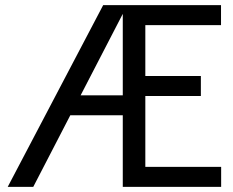

<svg xmlns="http://www.w3.org/2000/svg" viewBox="-20 -725 904 745"><path d="M10 0 380.3 -705H473L469.7 -671.2H456.4L109.1 0ZM217.3 -277.7V-355.2H509.8V-277.7ZM456.4 0V-705H837.6V-627.4H515.4L543.9 -662V-42L515.4 -77.6H838.1V0ZM511.1 -352.4V-430H759.4V-352.4Z"/></svg>

Font: TikTok Sans Light
Style: Regular
Weight: 300
Version: Version 4.000